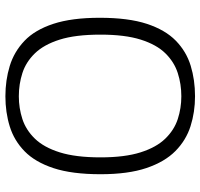

<svg xmlns="http://www.w3.org/2000/svg" viewBox="-36 -714 760 729"><g transform="rotate(-90 344.5 -350.0)"><path d="M343 10Q283 10 229.5 -7Q176 -24 135 -64.5Q94 -105 70.5 -174.5Q47 -244 47 -349Q47 -457 70 -527Q93 -597 134 -637Q175 -677 228.5 -693.5Q282 -710 343 -710Q404 -710 458 -693.5Q512 -677 553.5 -637.5Q595 -598 618 -528Q641 -458 641 -352Q641 -243 618 -173Q595 -103 554 -63Q513 -23 459 -6.5Q405 10 343 10ZM343 -42Q389 -42 431 -55.5Q473 -69 506 -102.5Q539 -136 558 -196Q577 -256 577 -349Q577 -444 558 -504Q539 -564 506 -598Q473 -632 431 -645.5Q389 -659 343 -659Q298 -659 256.5 -645.5Q215 -632 182 -598Q149 -564 130 -503.5Q111 -443 111 -349Q111 -257 130 -197Q149 -137 182 -103Q215 -69 256.5 -55.5Q298 -42 343 -42Z"/></g></svg>

Font: Georama Light
Style: Regular
Weight: 300
Designer: Jean-Baptiste Levee
Foundry: Production Type
Version: Version 1.000